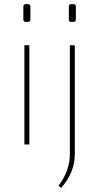

<svg xmlns="http://www.w3.org/2000/svg" viewBox="-20 -699 480 929"><path d="M105 -679H115Q127 -679 127 -667V-605Q127 -593 115 -593H105Q93 -593 93 -605V-667Q93 -679 105 -679ZM325 -679H335Q347 -679 347 -667V-605Q347 -593 335 -593H325Q313 -593 313 -605V-667Q313 -679 325 -679ZM122 0H98V-480H122ZM342 -480V46Q342 136 276 210L263 200Q318 127 318 46V-480Z"/></svg>

Font: Exo 2.0 Thin
Style: Regular
Weight: 250
Designer: Natanael Gama
Version: Version 1.001;PS 001.001;hotconv 1.0.70;makeotf.lib2.5.58329